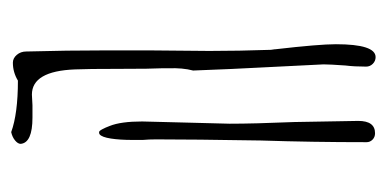

<svg xmlns="http://www.w3.org/2000/svg" viewBox="-194 -505 691 343"><g transform="rotate(-90 151.5 -333.5)"><path d="M204 -25Q204 -46 206 -62Q208 -90 208 -101L202 -221Q200 -255 197 -334Q202 -353 201 -378V-391Q200 -408 200 -464Q200 -524 199 -545Q196 -622 154 -622L135 -621H113Q68 -621 66 -642Q66 -647 72 -652Q78 -657 87 -659Q120 -647 179 -647Q194 -656 211 -656Q219 -656 225 -649Q231 -642 231 -632Q233 -560 233 -487V-414L232 -305Q232 -253 234 -195L235 -188V-187Q244 -109 244 -79Q244 -8 221 -8Q214 -8 209 -13Q204 -18 204 -25ZM69 -24Q69 -122 72 -213Q74 -335 74 -400Q74 -413 73 -424V-442Q73 -465 75.5 -481Q78 -497 83 -501Q84 -502 87 -502Q89 -502 92 -496.5Q95 -491 98 -483Q106 -463 106 -425L104 -346L102 -269Q102 -225 105 -153L107 -39Q107 -9 85 -9Q78 -9 73.5 -13.5Q69 -18 69 -24Z"/></g></svg>

Font: Amatic SC
Style: Regular
Weight: 400
Designer: Multiple Designers
Foundry: Vernon Adams
Version: Version 2.505